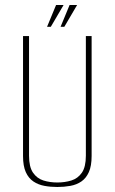

<svg xmlns="http://www.w3.org/2000/svg" viewBox="-20 -735 458 767"><path d="M209 12Q182 12 157.5 7.5Q133 3 113.5 -10Q94 -23 83 -47.5Q72 -72 72 -112V-591H96V-113Q96 -68 112 -45Q128 -22 153.5 -14Q179 -6 209 -6Q239 -6 265 -14Q291 -22 307 -45Q323 -68 323 -113V-591H346V-112Q346 -72 335 -47.5Q324 -23 305 -10Q286 3 261 7.5Q236 12 209 12ZM168 -628 204 -715H234L183 -628ZM222 -628 258 -715H288L237 -628Z"/></svg>

Font: Alumni Sans SC Thin
Style: Regular
Weight: 100
Designer: Robert E. Leuschke
Foundry: Robert E. Leuschke
Version: Version 1.018